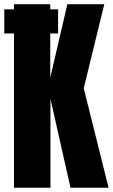

<svg xmlns="http://www.w3.org/2000/svg" viewBox="-20 -879 528 899"><path d="M252 -722.2H215.3V-515.1L295.4 -859.4H468.3L372.1 -465.8L488.3 0H310.1L216.3 -416V0H45.4V-722.2H0V-835.4H45.4V-859.4H215.3V-835.4H252Z"/></svg>

Font: Anton
Style: Regular
Weight: 400
Designer: Vernon Adams, Tural Alisoy
Foundry: Vernon Adams
Version: Version 2.300